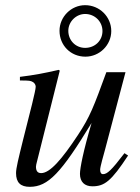

<svg xmlns="http://www.w3.org/2000/svg" viewBox="-20 -711 540 742"><path d="M461 -119C410 -52 394 -38 378 -38C371 -38 367 -44 367 -55C367 -67 381 -114 386 -133L465 -432H391C342 -298 328 -260 281 -189C219 -95 173 -42 139 -42C124 -42 119 -52 119 -67C119 -71 121 -80 122 -83L211 -438L207 -441C150 -428 114 -421 57 -414V-400C95 -400 98 -399 107 -394C113 -391 118 -383 118 -376C118 -368 112 -342 104 -309L69 -170C51 -97 42 -61 42 -42C42 -5 60 11 95 11C166 11 216 -42 334 -236C302 -128 289 -61 289 -39C289 -8 307 9 337 9C384 9 410 -11 475 -110ZM376 -591C376 -554 347 -526 309 -526C272 -526 244 -555 244 -592C244 -627 274 -657 309 -657C346 -657 376 -628 376 -591ZM410 -591C410 -646 365 -691 309 -691C255 -691 210 -646 210 -592C210 -536 253 -492 310 -492C365 -492 410 -537 410 -591Z"/></svg>

Font: XITS
Style: Italic
Weight: 400
Italic angle: -16.33°
Designer: MicroPress Inc., with final additions and corrections provided by Coen Hoffman, Elsevier (retired)
Version: Version 1.302